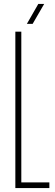

<svg xmlns="http://www.w3.org/2000/svg" viewBox="-20 -962 280 982"><path d="M58.5 0V-800H89V-29H232.5V0ZM117.5 -840 176 -942H206L147 -840Z"/></svg>

Font: Big Shoulders Display Thin ExtraLight
Style: Regular
Weight: 250
Version: Version 2.002